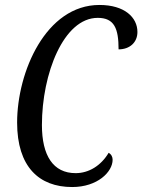

<svg xmlns="http://www.w3.org/2000/svg" viewBox="-20 -744 574 774"><path d="M271 10C373 10 434 -51 434 -100C434 -111 429 -122 418 -128C387 -76 338 -46 285 -46C194 -46 149 -117 149 -240C149 -446 236 -672 374 -672C441 -672 458 -629 458 -545C503 -545 534 -573 534 -615C534 -674 482 -724 381 -724C165 -724 49 -454 49 -250C49 -72 137 10 271 10Z"/></svg>

Font: Noto Serif ExtraCondensed
Style: Italic
Weight: 400
Width: 2
Italic angle: -12°
Designer: Monotype Design Team
Foundry: Monotype Imaging Inc.
Version: Version 2.014